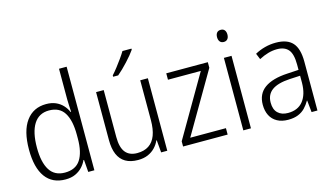

<svg xmlns="http://www.w3.org/2000/svg" viewBox="-88 -1058 2350 1361"><g transform="rotate(-15 1087.5 -377.5)"><path d="M249 10Q153 10 102.5 -59Q52 -128 52 -261Q52 -398 105 -470Q158 -542 252 -542Q292 -542 322 -529Q352 -516 373 -493.5Q394 -471 406 -443H410Q409 -466 407.5 -490.5Q406 -515 406 -535V-760H462V0H417L410 -90H406Q394 -63 373 -40.5Q352 -18 321.5 -4Q291 10 249 10ZM257 -38Q336 -38 371.5 -92.5Q407 -147 407 -248V-276Q407 -381 372 -437Q337 -493 260 -493Q186 -493 148 -433Q110 -373 110 -260Q110 -152 146 -95Q182 -38 257 -38Z M997 -532V0H952L944 -91H941Q929 -63 907 -40Q885 -17 854 -3.5Q823 10 781 10Q726 10 689.5 -11.5Q653 -33 635 -75Q617 -117 617 -180V-532H673V-187Q673 -111 702 -75Q731 -39 788 -39Q839 -39 873 -61.5Q907 -84 924 -128.5Q941 -173 941 -241V-532ZM939 -757Q928 -741 911.5 -721Q895 -701 875.5 -680Q856 -659 836.5 -640Q817 -621 799 -606H762V-616Q782 -638 802 -664Q822 -690 841 -716.5Q860 -743 873 -765H939Z M1440 0H1113V-38L1373 -485H1132V-532H1437V-491L1178 -47H1440Z M1611 -532V0H1555V-532ZM1584 -730Q1603 -730 1612.5 -718Q1622 -706 1622 -686Q1622 -665 1612 -653Q1602 -641 1584 -641Q1566 -641 1556 -653Q1546 -665 1546 -686Q1546 -706 1555.5 -718Q1565 -730 1584 -730Z M1938 -541Q2021 -541 2060 -497.5Q2099 -454 2099 -358V0H2056L2047 -87H2045Q2029 -59 2008 -37Q1987 -15 1956.5 -2.5Q1926 10 1883 10Q1836 10 1802.5 -8.5Q1769 -27 1752 -60.5Q1735 -94 1735 -139Q1735 -219 1792.5 -260.5Q1850 -302 1960 -308L2044 -313V-352Q2044 -430 2016.5 -462Q1989 -494 1934 -494Q1901 -494 1868 -484.5Q1835 -475 1801 -457L1783 -501Q1817 -520 1856.5 -530.5Q1896 -541 1938 -541ZM1966 -266Q1879 -261 1836 -230Q1793 -199 1793 -139Q1793 -89 1820 -63Q1847 -37 1894 -37Q1967 -37 2005 -85Q2043 -133 2044 -217V-270Z"/></g></svg>

Font: Noto Sans Thai SemiCondensed Light
Style: Regular
Weight: 300
Width: 4
Designer: Monotype Design Team
Foundry: Monotype Imaging Inc.
Version: Version 2.001